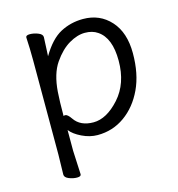

<svg xmlns="http://www.w3.org/2000/svg" viewBox="-100 -573 772 833"><g transform="rotate(-15 286.0 -157.0)"><path d="M157 -101Q161 -103 164 -103Q175 -103 190 -81Q217 -41 276 -41Q335 -41 392.5 -105Q450 -169 450 -271.5Q450 -374 396 -410Q373 -426 339 -426Q305 -426 267.5 -404Q230 -382 198 -335.5Q166 -289 160 -209Q157 -167 157 -101ZM90 144 92 55V-368Q92 -421 89 -472Q89 -482 107 -482Q125 -482 144 -474.5Q163 -467 163 -454Q163 -448 162 -432Q161 -416 160.5 -398.5Q160 -381 159 -369Q199 -437 245.5 -461.5Q292 -486 347 -486Q422 -486 470 -433Q518 -380 518 -287Q518 -194 486.5 -127Q455 -60 401 -21.5Q347 17 279 17Q244 17 209 0Q174 -17 158 -38V56L163 162Q163 172 145 172Q127 172 108.5 164.5Q90 157 90 144Z"/></g></svg>

Font: LXGW WenKai Lite
Style: Regular
Weight: 400
Designer: LXGW / Fontworks Inc.
Foundry: LXGW / Fontworks Inc.
Version: Version 1.511; March 25, 2025